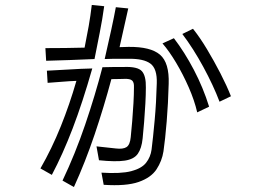

<svg xmlns="http://www.w3.org/2000/svg" viewBox="-20 -693 1040 774"><path d="M163 -499Q204 -499 244 -499.5Q284 -500 321 -501Q330 -545 337.5 -587.5Q345 -630 350 -673L400 -668Q393 -616 382 -561Q371 -506 361 -455Q309 -453 262.5 -451Q216 -449 166 -448ZM389 3Q467 8 509 -3Q551 -14 569 -37Q587 -60 591 -90Q597 -137 603.5 -208.5Q610 -280 612 -357Q614 -416 586.5 -436.5Q559 -457 498 -456Q493 -456 475.5 -456Q458 -456 438 -456Q418 -456 402 -455Q417 -520 428.5 -573Q440 -626 447 -664L497 -659L462 -503Q472 -503 481 -503.5Q490 -504 498 -504Q587 -505 625 -472.5Q663 -440 660 -355Q658 -276 652 -203.5Q646 -131 639 -83Q633 -44 611 -10.5Q589 23 539 40.5Q489 58 398 52ZM865 -283Q840 -349 799.5 -423.5Q759 -498 715 -556L758 -577Q786 -542 814.5 -494.5Q843 -447 868.5 -397.5Q894 -348 911 -305ZM775 -240Q764 -288 741 -340.5Q718 -393 690 -440Q662 -487 635 -518L681 -539Q724 -483 761.5 -411.5Q799 -340 823 -263ZM232 35Q283 -72 323.5 -191Q364 -310 393 -422Q417 -423 444 -423Q471 -423 480 -423Q535 -425 552 -406Q569 -387 568 -340Q568 -312 566 -275Q564 -238 561 -201Q558 -164 555 -135Q551 -95 535.5 -73Q520 -51 483 -45.5Q446 -40 379 -47L369 -103Q418 -98 447 -94.5Q476 -91 490 -100Q504 -109 507 -140Q510 -169 513 -205Q516 -241 518 -277Q520 -313 520 -341Q521 -361 512.5 -368.5Q504 -376 481 -375Q472 -375 460.5 -374.5Q449 -374 429 -374Q399 -262 361.5 -151Q324 -40 278 61ZM143 -14Q189 -94 225 -183.5Q261 -273 288 -367Q260 -366 231 -363.5Q202 -361 172 -359L169 -408Q216 -410 261 -413Q306 -416 352 -417Q313 -280 273 -175.5Q233 -71 189 12Z"/></svg>

Font: Train One
Style: Regular
Weight: 400
Designer: Fontworks Inc.
Foundry: Fontworks Inc.
Version: Version 1.100